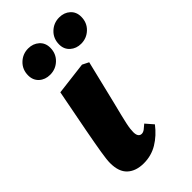

<svg xmlns="http://www.w3.org/2000/svg" viewBox="-236 -819 903 903"><g transform="rotate(-45 215.0 -367.5)"><path d="M134 -590Q101 -590 79.5 -609.5Q58 -629 58 -661Q58 -700 84.5 -725.5Q111 -751 148 -751Q180 -751 202 -731.5Q224 -712 224 -680Q224 -641 197.5 -615.5Q171 -590 134 -590ZM340 -590Q308 -590 286 -609.5Q264 -629 264 -661Q264 -700 290.5 -725.5Q317 -751 354 -751Q387 -751 408.5 -731.5Q430 -712 430 -680Q430 -641 403.5 -615.5Q377 -590 340 -590ZM151 16Q99 16 69 -11.5Q39 -39 39 -97Q39 -110 41 -126Q43 -142 46.5 -164.5Q50 -187 55.5 -217Q61 -247 68 -285L109 -498L273 -518L305 -502L274 -374Q262 -323 252.5 -285.5Q243 -248 236.5 -221.5Q230 -195 226 -176.5Q222 -158 220.5 -145.5Q219 -133 219 -123Q219 -106 225 -97.5Q231 -89 242 -89Q252 -89 262.5 -97Q273 -105 284 -115L317 -77Q284 -34 242.5 -9Q201 16 151 16Z"/></g></svg>

Font: Source Serif 4 Black
Style: Italic
Weight: 900
Italic angle: -12°
Designer: Frank Grießhammer
Foundry: Adobe Systems Incorporated
Version: Version 4.004;hotconv 1.0.116;makeotfexe 2.5.65601